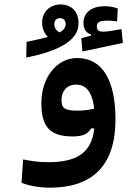

<svg xmlns="http://www.w3.org/2000/svg" viewBox="-20 -618 626 875"><path d="M208 237.3C400.4 237.3 506.3 137.2 506.3 -73.7C506.3 -251 447.3 -353.5 332 -353.5C233.9 -353.5 168.5 -258.3 168.5 -149.9C168.5 -47.9 200.2 3.9 311 3.9C359.9 3.9 382.3 -9.3 395 -32.7H409.7C397 85.9 320.3 121.1 199.2 121.1C155.3 121.1 123.5 116.2 85.4 108.4L78.1 214.8C111.8 229 161.6 237.3 208 237.3ZM99.6 -355.5C233.4 -382.8 337.9 -427.2 337.9 -511.7C337.9 -568.8 302.7 -597.7 255.9 -597.7C210 -597.7 171.9 -566.4 171.9 -514.2C171.9 -486.3 183.1 -464.8 198.2 -449.7C173.3 -442.9 141.6 -435.1 101.1 -427.2ZM355.5 -383.3 540 -422.4 533.7 -485.4C506.8 -480.5 469.2 -473.6 451.2 -473.6C431.2 -473.6 421.4 -478.5 421.4 -497.6C421.4 -518.1 435.5 -523.9 472.2 -523.9C482.4 -523.9 500 -522.5 513.7 -520.5L516.6 -579.1C502 -585 480 -589.8 458 -589.8C400.9 -589.8 360.4 -564 360.4 -513.7C360.4 -485.4 372.6 -467.8 395 -460.9V-455.6L350.6 -444.3ZM409.2 -122.6C382.8 -116.7 360.4 -113.8 332.5 -113.8C272.5 -113.8 260.3 -126.5 260.3 -162.1C260.3 -203.6 285.2 -232.4 327.1 -232.4C367.7 -232.4 399.9 -205.6 409.2 -122.6ZM251.5 -470.2C236.3 -478.5 227.5 -491.2 227.5 -507.3C227.5 -524.4 236.8 -535.2 253.9 -535.2C270 -535.2 279.3 -524.9 279.3 -507.8C279.3 -494.6 272.9 -482.4 251.5 -470.2Z"/></svg>

Font: Cascadia Code PL SemiBold
Style: Regular
Weight: 600
Monospace: yes
Designer: Aaron Bell
Foundry: Saja Typeworks
Version: Version 2404.023